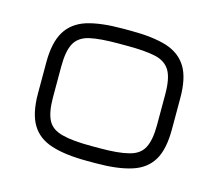

<svg xmlns="http://www.w3.org/2000/svg" viewBox="-74 -555 739 650"><g transform="rotate(15 295.0 -230.0)"><path d="M310 1.5C310 1.5 281 1.5 281 1.5C229.5 1.5 188 -3.5 155.5 -14C123 -24 99.5 -42 84 -67.5C68.5 -93 60.5 -129.5 60.5 -176C60.5 -176 60.5 -176 60.5 -176C60.5 -176 60.5 -285.5 60.5 -285.5C60.5 -332 68.5 -368 84 -393.5C99.5 -419 123 -437 155.5 -447.5C188 -457.5 229.5 -462.5 281 -462.5C281 -462.5 281 -462.5 281 -462.5C281 -462.5 310 -462.5 310 -462.5C361 -462.5 403 -457.5 435.5 -447.5C468 -437 491.5 -419 507 -393.5C522.5 -368 530 -332 530 -285.5C530 -285.5 530 -285.5 530 -285.5C530 -285.5 530 -176 530 -176C530 -129.5 522.5 -93 507 -67.5C491.5 -42 468 -24 435.5 -14C403 -3.5 361 1.5 310 1.5C310 1.5 310 1.5 310 1.5ZM281 -51C281 -51 281 -51 281 -51C281 -51 310 -51 310 -51C353.5 -51 387.5 -54 412 -60.5C436.5 -66.5 453.5 -78.5 463 -97C472.5 -115 477.5 -141.5 477.5 -176.5C477.5 -176.5 477.5 -176.5 477.5 -176.5C477.5 -176.5 477.5 -284.5 477.5 -284.5C477.5 -321.5 472.5 -349 462 -367C451.5 -384.5 434.5 -396.5 410 -402C385.5 -407.5 352.5 -410 310 -410C310 -410 310 -410 310 -410C310 -410 281 -410 281 -410C238 -410 204.5 -407.5 180 -402C155.5 -396.5 138 -384.5 128 -366.5C118 -348.5 113 -321 113 -284.5C113 -284.5 113 -284.5 113 -284.5C113 -284.5 113 -176.5 113 -176.5C113 -141 118 -114.5 127.5 -96.5C137 -78.5 154.5 -66.5 179 -60.5C203.5 -54 237.5 -51 281 -51Z"/></g></svg>

Font: Jura-Fortis-Regular
Style: Regular
Weight: 500
Designer: Daniel Johnson, Alexei Vanyashin, Mirko Velimirovic
Foundry: Daniel Johnson
Version: ""